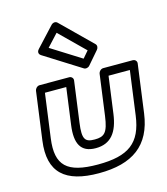

<svg xmlns="http://www.w3.org/2000/svg" viewBox="-130 -965 960 1105"><g transform="rotate(-15 350.5 -412.5)"><path d="M295.1 -804 441.5 -660.1 406.9 -619.9 228.5 -732.1ZM315.5 -858.9C305 -869.2 288.6 -865.8 279.1 -855.5L172.5 -740.5C155.8 -722.5 166.7 -708.3 174.6 -703.4L393.9 -565.4C403.3 -559.5 418.5 -561.7 427.6 -572.3L494 -649.3C502.7 -659.4 503.4 -674.4 494.7 -682.9ZM94.4 -513 55.6 -226C30.4 -39.9 122.5 40 322.6 40C522.7 40 636.4 -39.9 661.6 -226L700.4 -513C702.4 -528.1 689.5 -538 678.7 -538H501.7C486.6 -538 474.8 -523.7 473.4 -513L440.4 -269C427.3 -172.6 406 -154 348.8 -154C291.6 -154 275.3 -172.6 288.4 -269L321.4 -513C323.4 -528.1 310.5 -538 299.7 -538H122.7C107.6 -538 95.8 -523.7 94.4 -513ZM141 -488H268L238.4 -269C224.1 -163.4 251.3 -104 342.1 -104C432.8 -104 476.1 -163.4 490.4 -269L520 -488H647L611.6 -226C590.2 -68.1 513.2 -10 329.4 -10C145.5 -10 84.2 -68.1 105.6 -226Z"/></g></svg>

Font: Hussar Techniczny
Style: Bold 
Weight: 700
Foundry: Cannot Into Space Fonts
Version: Version 0.77